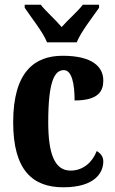

<svg xmlns="http://www.w3.org/2000/svg" viewBox="-20 -786 489 816"><path d="M180 -606H306C324 -651 375 -715 401 -753V-766H332C313 -740 267 -700 242 -671C218 -700 173 -740 153 -766H85V-753C110 -715 162 -651 180 -606ZM249 10C383 10 419 -52 419 -100C419 -121 407 -135 391 -144C373 -97 334 -61 280 -61C212 -61 185 -132 185 -267C185 -438 211 -488 251 -488C286 -488 297 -428 297 -359C401 -359 419 -401 419 -444C419 -501 374 -549 246 -549C128 -549 36 -482 36 -266C36 -61 120 10 249 10Z"/></svg>

Font: Noto Serif Hebrew ExtraCondensed ExtraBold
Style: Regular
Weight: 800
Width: 2
Designer: Monotype Design Team
Foundry: Monotype Imaging Inc.
Version: Version 2.004